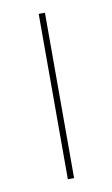

<svg xmlns="http://www.w3.org/2000/svg" viewBox="-68 -568 355 606"><g transform="rotate(-10 110.0 -265.0)"><path d="M100 0V-530H120V0Z"/></g></svg>

Font: Georama Extended Thin
Style: Regular
Weight: 100
Width: 7
Designer: Jean-Baptiste Levee
Foundry: Production Type
Version: Version 1.000